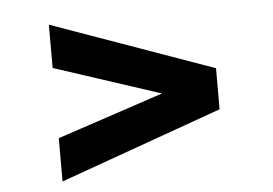

<svg xmlns="http://www.w3.org/2000/svg" viewBox="-42 -660 868 610"><g transform="rotate(-5 392.0 -355.0)"><path d="M651 -421V-290L134 -105V-243L473 -356L134 -467V-605Z"/></g></svg>

Font: Freesentation 9 Black
Style: Regular
Weight: 900
Designer: glyphs from Roboto by Christian Robertson / Hangul glyphs from Noto Sans CJK(Source Han Sans) by Jang Soo-young and Kang
Foundry: PT&
Version: Version 2.001